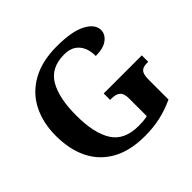

<svg xmlns="http://www.w3.org/2000/svg" viewBox="-175 -917 1119 1119"><g transform="rotate(-45 384.5 -357.0)"><path d="M423 10Q299 10 217.5 -36Q136 -82 95.5 -164.5Q55 -247 55 -358Q55 -466 97 -548.5Q139 -631 222.5 -677.5Q306 -724 428 -724Q553 -724 615.5 -690.5Q678 -657 678 -608Q678 -573 645 -548Q612 -523 549 -523Q549 -564 535.5 -594.5Q522 -625 495 -642.5Q468 -660 425 -660Q316 -660 269.5 -581.5Q223 -503 223 -358Q223 -213 271.5 -135.5Q320 -58 438 -58Q457 -58 475.5 -59.5Q494 -61 511 -65V-212Q511 -252 493 -267.5Q475 -283 440 -283H427V-336H741V-283H728Q697 -283 683 -267Q669 -251 669 -208V-44Q611 -17 551 -3.5Q491 10 423 10Z"/></g></svg>

Font: Noto Serif Khojki
Style: Regular
Weight: 400
Designer: Juan Bruce
Version: Version 2.002